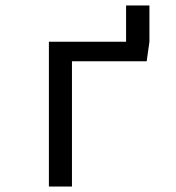

<svg xmlns="http://www.w3.org/2000/svg" viewBox="-20 -679 640 699"><path d="M524 -659V-527L514 -456H242V0H158V-527H439V-659Z"/></svg>

Font: FiraDG Mono
Style: Regular
Weight: 400
Designer: Carrois Corporate & Edenspiekermann AG
Foundry: Carrois Corporate GbR & Edenspiekermann AG
Version: Version 3.206